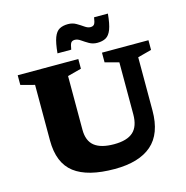

<svg xmlns="http://www.w3.org/2000/svg" viewBox="-132 -1058 1160 1195"><g transform="rotate(-15 448.5 -461.0)"><path d="M659.5 -286.5V-621L570.5 -644.5V-707H870V-644.5L781 -621V-278Q781 -128.5 699.5 -57.8Q618 13 460.5 13Q287.5 13 202 -52.2Q116.5 -117.5 116.5 -263V-621L27.5 -644.5V-707H418V-644.5L329 -621V-275Q329 -203 370.8 -170Q412.5 -137 496.5 -137Q580.5 -137 620 -172.8Q659.5 -208.5 659.5 -286.5ZM669 -932.5Q663 -866.5 649.8 -832.2Q636.5 -798 614.5 -785.8Q592.5 -773.5 559.5 -773.5Q530.5 -773.5 507.2 -787Q484 -800.5 464.5 -814.2Q445 -828 427.5 -828Q410.5 -828 403 -817.8Q395.5 -807.5 390.5 -774.5H302Q308 -840.5 321 -874.8Q334 -909 356.2 -921.2Q378.5 -933.5 411.5 -933.5Q440.5 -933.5 463.8 -920Q487 -906.5 506.5 -892.8Q526 -879 543.5 -879Q560 -879 567.8 -889.2Q575.5 -899.5 580 -932.5Z"/></g></svg>

Font: Newsreader 6pt
Style: Bold
Weight: 700
Designer: Hugues Gentile
Foundry: Production Type
Version: Version 1.003; ttfautohint (v1.8.3)